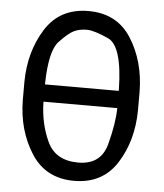

<svg xmlns="http://www.w3.org/2000/svg" viewBox="-52 -767 705 823"><g transform="rotate(5 300.0 -356.0)"><path d="M454.6 -316.9H137.2V-314.5Q139.2 -221.7 174.8 -145.8Q210.4 -69.8 308.1 -69.8Q405.8 -69.8 429.7 -160.4Q453.6 -251 454.6 -314.5ZM137.2 -391.1H454.6V-396.5Q451.2 -583.5 389.2 -611.8Q327.1 -640.1 295.9 -640.1Q264.6 -640.1 240.7 -628.9Q216.8 -617.7 178.5 -576.7Q140.1 -535.6 137.2 -396.5ZM543.9 -395.5V-314.5Q542.5 -184.1 481 -87.2Q419.4 9.8 296.9 9.8Q174.3 9.8 112.1 -88.1Q49.8 -186 48.3 -314.5V-395.5Q49.8 -524.9 111.3 -622.8Q172.9 -720.7 296.1 -720.7Q419.4 -720.7 481 -623Q542.5 -525.4 543.9 -395.5Z"/></g></svg>

Font: RobotoMono-Regular
Style: Regular
Weight: 400
Designer: Google
Version: Version 2.000985; 2015; ttfautohint (v1.3)